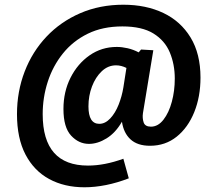

<svg xmlns="http://www.w3.org/2000/svg" viewBox="-20 -681 912 814"><path d="M338 113Q253 113 188.5 78Q124 43 88 -26Q52 -95 52 -197Q52 -293 84.5 -377.5Q117 -462 177 -525.5Q237 -589 320 -625Q403 -661 503 -661Q599 -661 672.5 -626Q746 -591 788 -522Q830 -453 830 -352Q830 -271 803.5 -205.5Q777 -140 729 -101.5Q681 -63 616 -63Q563 -63 533.5 -90Q504 -117 497 -165Q470 -118 432 -94.5Q394 -71 357 -71Q314 -71 281.5 -106Q249 -141 249 -219Q249 -292 279 -351.5Q309 -411 360 -446.5Q411 -482 475 -482Q497 -482 521 -476.5Q545 -471 568 -459L578 -471L630 -468L586 -201Q583 -180 589 -162Q595 -144 620 -144Q650 -144 673 -173.5Q696 -203 708.5 -249.5Q721 -296 721 -348Q721 -408 700 -458.5Q679 -509 630.5 -539Q582 -569 499 -569Q415 -569 352 -538Q289 -507 246.5 -454Q204 -401 182.5 -334.5Q161 -268 161 -197Q161 21 353 21Q423 21 503 -8L526 75Q477 94 429.5 103.5Q382 113 338 113ZM401 -156Q426 -156 447.5 -179Q469 -202 483 -237.5Q497 -273 503 -310L516 -393Q494 -404 472 -404Q438 -404 411.5 -379Q385 -354 370 -314.5Q355 -275 355 -230Q355 -156 401 -156Z"/></svg>

Font: Bitter
Style: Bold Italic
Weight: 700
Italic angle: -9°
Designer: Sol Matas, and Bitter project Authors
Foundry: Sol Matas
Version: Version 2.001